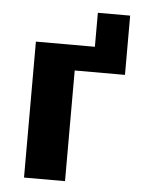

<svg xmlns="http://www.w3.org/2000/svg" viewBox="-47 -643 500 681"><g transform="rotate(5 202.5 -302.5)"><path d="M389 -394V-605H274V-484H64V0H210V-394Z"/></g></svg>

Font: Play
Style: Bold
Weight: 700
Designer: Jonas Hecksher
Foundry: Jonas Hecksher, Playtypeª, e-types AS
Version: Version 1.002